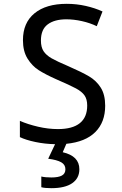

<svg xmlns="http://www.w3.org/2000/svg" viewBox="-20 -744 640 1004"><path d="M327 8 308 52Q395 72 395 141Q395 188 357.5 214Q320 240 248 240Q214 240 196 235V179Q216 184 249 184Q285 184 303.5 174Q322 164 322 141Q322 117 300 104.5Q278 92 232 86L268 10Q215 9 165 -1.5Q115 -12 84 -27V-112Q125 -94 178.5 -81.5Q232 -69 283 -69Q359 -69 397.5 -100Q436 -131 436 -192Q436 -225 422 -245Q408 -265 377.5 -281.5Q347 -298 273 -330Q217 -355 182.5 -377Q148 -399 124 -437.5Q100 -476 100 -534Q100 -625 160.5 -674.5Q221 -724 329 -724Q380 -724 428.5 -713Q477 -702 516 -684L486 -607Q451 -624 408.5 -633.5Q366 -643 327 -643Q265 -643 229.5 -616.5Q194 -590 194 -532Q194 -497 208 -476Q222 -455 250 -439Q278 -423 337 -398Q408 -367 446 -344.5Q484 -322 507 -285.5Q530 -249 530 -191Q530 -105 478.5 -53.5Q427 -2 327 8Z"/></svg>

Font: Noto Sans Mono UI
Style: Regular
Weight: 400
Monospace: yes
Designer: Monotype Design team
Foundry: Monotype Imaging Inc.
Version: Version 1.000